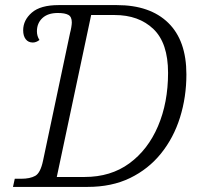

<svg xmlns="http://www.w3.org/2000/svg" viewBox="-20 -734 784 754"><path d="M31 0 38 -32H63Q98 -32 118.5 -43.5Q139 -55 149 -103L255 -604Q258 -615 260 -627Q262 -639 262 -646Q262 -668 248.5 -675.5Q235 -683 207 -683Q168 -683 146.5 -663Q125 -643 125 -611Q125 -592 135 -577Q122 -567 109 -567Q91 -567 81 -580Q71 -593 71 -615Q71 -655 105 -684.5Q139 -714 210 -714H439Q569 -714 640.5 -644.5Q712 -575 712 -442Q712 -353 687 -273Q662 -193 612.5 -131.5Q563 -70 491 -35Q419 0 324 0ZM312 -39Q415 -39 488 -92.5Q561 -146 600.5 -238.5Q640 -331 640 -448Q640 -565 582.5 -620Q525 -675 430 -675H338L203 -39Z"/></svg>

Font: Noto Serif Light
Style: Italic
Weight: 300
Italic angle: -12°
Designer: Monotype Design Team
Foundry: Monotype Imaging Inc.
Version: Version 2.013